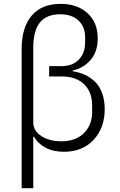

<svg xmlns="http://www.w3.org/2000/svg" viewBox="-20 -772 619 992"><path d="M91.8 200.2V-518.1Q91.8 -628.9 143.1 -690.4Q194.3 -752 293.9 -752Q378.9 -752 431.9 -704.1Q484.9 -656.2 484.9 -574.2Q484.9 -504.4 447.5 -461.7Q410.2 -418.9 356 -408.2V-403.8Q390.6 -398.4 419.2 -385.3Q447.8 -372.1 471.2 -349.4Q494.6 -326.7 507.8 -290.5Q521 -254.4 521 -208Q521 -111.3 463.6 -49.6Q406.2 12.2 310.1 12.2Q255.4 12.2 215.6 -8.8Q175.8 -29.8 155.8 -65.9H151.9V200.2ZM295.9 -42Q371.1 -42 413.6 -84.2Q456.1 -126.5 456.1 -193.8V-226.1Q456.1 -296.9 414.3 -336.9Q372.6 -377 298.8 -377H233.9V-430.2H295.9Q355.5 -430.2 387.7 -464.4Q419.9 -498.5 419.9 -554.2V-579.1Q419.9 -633.3 385.7 -665.8Q351.6 -698.2 291 -698.2Q220.2 -698.2 186 -655.5Q151.9 -612.8 151.9 -524.9V-139.2Q151.9 -95.7 193.8 -68.8Q235.8 -42 295.9 -42Z"/></svg>

Font: Anuphan Light
Style: Regular
Weight: 300
Designer: Mike Abbink, Paul van der Laan, Pieter van Rosmalen, Mint Tantisuwanna
Foundry: Bold Monday; Cadson Demak
Version: Version 3.002;hotconv 1.0.109;makeotfexe 2.5.65596